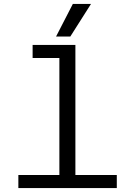

<svg xmlns="http://www.w3.org/2000/svg" viewBox="-20 -963 690 983"><path d="M284 0V-733H366V0ZM74 0V-67H578V0ZM147 -666V-733H325V-666ZM267 -776 353 -943H446L340 -776Z"/></svg>

Font: Azeret Mono Thin Light
Style: Regular
Weight: 300
Version: Version 1.002